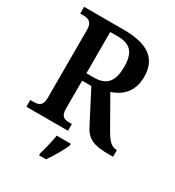

<svg xmlns="http://www.w3.org/2000/svg" viewBox="-218 -841 1083 1188"><g transform="rotate(30 324.0 -246.5)"><path d="M29 0H326V-48H310C274 -48 247 -55 247 -111V-312H313L428 -90C466 -15 514 0 623 0H648V-48H644C609 -48 584 -74 552 -130L433 -339C503 -362 568 -413 568 -524C568 -648 493 -714 313 -714H29V-666H51C83 -666 116 -658 116 -602V-111C116 -55 85 -48 51 -48H29ZM300 -365H247V-660H301C391 -660 430 -618 430 -517C430 -417 395 -365 300 -365ZM247 208V221H297C327 178 366 113 382 71V61H281C274 107 259 166 247 208Z"/></g></svg>

Font: Noto Serif Khmer SemiCondensed SemiBold
Style: Regular
Weight: 600
Width: 4
Designer: Danh Hong and the Monotype Design Team
Foundry: Monotype Imaging Inc.
Version: Version 2.004